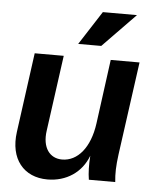

<svg xmlns="http://www.w3.org/2000/svg" viewBox="-54 -802 697 863"><g transform="rotate(5 294.5 -370.5)"><path d="M192 15C277 15 346 -31 375 -108C372 -68 373 -30 378 0H497C493 -38 494 -72 501 -125L559 -545H429L390 -255C375 -145 320 -80 250 -80C194 -80 159 -126 170 -203L217 -545H86L37 -186C20 -63 85 15 192 15ZM277 -604H381L529 -756H375Z"/></g></svg>

Font: Ronzino Bold
Style: Italic
Weight: 700
Italic angle: -8°
Designer: Nunzio Mazzaferro
Foundry: Collletttivo
Version: Version 1.000;Glyphs 3.3 (3337)